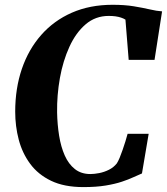

<svg xmlns="http://www.w3.org/2000/svg" viewBox="-20 -772 697 802"><path d="M328.5 9.5Q248 9.5 193.5 -16.8Q139 -43 106 -87.8Q73 -132.5 58.2 -188.8Q43.5 -245 43.5 -305.5Q43.5 -402.5 71.2 -484Q99 -565.5 152 -625.8Q205 -686 280.2 -719Q355.5 -752 450 -752Q500.5 -752 538.5 -745.8Q576.5 -739.5 605.5 -732.8Q634.5 -726 657 -724.5L625.5 -522H517.5L504 -690Q496 -695 485.5 -698.5Q475 -702 462.2 -703.8Q449.5 -705.5 434 -705.5Q378.5 -705.5 337.5 -670.2Q296.5 -635 269.8 -576.2Q243 -517.5 230.2 -446Q217.5 -374.5 218.5 -302.5Q219.5 -251.5 227 -205Q234.5 -158.5 250.5 -122.5Q266.5 -86.5 292.8 -65.8Q319 -45 357.5 -45Q374 -45 394.5 -49Q415 -53 434.8 -62.8Q454.5 -72.5 468 -89.5Q473.5 -98 479.8 -113Q486 -128 492.2 -146Q498.5 -164 504 -181.8Q509.5 -199.5 513 -213H601L573 -47.5Q558 -41.5 537.8 -32Q517.5 -22.5 489 -13Q460.5 -3.5 421.2 3Q382 9.5 328.5 9.5Z"/></svg>

Font: Merriweather 72pt ExtraBold
Style: Italic
Weight: 800
Italic angle: -7.8°
Version: Version 2.101